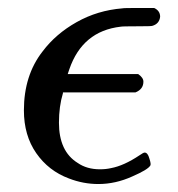

<svg xmlns="http://www.w3.org/2000/svg" viewBox="-20 -451 446 482"><path d="M138 -217Q128 -184 128 -143Q128 -71 175 -42Q198 -26 231 -26Q246 -26 259 -29Q291 -35 330 -61Q340 -68 343 -68Q351 -68 355 -53Q360 -38 357 -35Q351 -25 312 -8Q270 11 227 11Q189 11 153 -3Q102 -22 71 -66.5Q40 -111 40 -174Q40 -262 87 -322Q120 -366 172.5 -395.5Q225 -425 287 -430Q289 -431 329 -431H367Q382 -424 382 -409Q380 -391 362 -386Q360 -385 325 -385Q287 -385 283 -384Q187 -373 154 -277L150 -265H327Q340 -256 340 -246Q340 -227 320 -219H138Z"/></svg>

Font: MathJax_Math
Style: Italic
Weight: 400
Version: Version 1.1